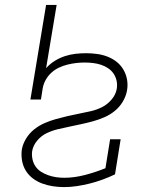

<svg xmlns="http://www.w3.org/2000/svg" viewBox="-20 -755 640 783"><path d="M241 8Q218 8 195.5 4.5Q173 1 152.5 -6.5Q132 -14 114.5 -27Q97 -40 85.5 -58.5Q74 -77 70 -99.5Q66 -122 69 -145Q73 -168 86.5 -190Q100 -212 119.5 -227.5Q139 -243 162 -253Q185 -263 208.5 -269.5Q232 -276 255.5 -281.5Q279 -287 302.5 -291.5Q326 -296 350 -301.5Q374 -307 396 -318Q418 -329 435 -349Q452 -369 456 -392Q459 -409 455.5 -425.5Q452 -442 443 -455Q434 -468 420.5 -477Q407 -486 391.5 -491Q376 -496 359.5 -498Q343 -500 325 -500Q308 -500 290.5 -498Q273 -496 255 -491.5Q237 -487 220 -479Q203 -471 189 -458Q175 -445 166 -428.5Q157 -412 154 -394L147 -349H104L168 -735H211L168 -477Q183 -494 203 -506.5Q223 -519 244.5 -526Q266 -533 287.5 -535.5Q309 -538 331 -538Q353 -538 375.5 -535Q398 -532 418.5 -524Q439 -516 455.5 -503Q472 -490 483 -471.5Q494 -453 498 -431Q502 -409 498 -386Q494 -363 481 -341Q468 -319 448.5 -303Q429 -287 406 -277Q383 -267 359.5 -260.5Q336 -254 312.5 -249Q289 -244 265.5 -239Q242 -234 218 -228.5Q194 -223 171.5 -212.5Q149 -202 132 -182Q115 -162 111 -138Q109 -122 112.5 -105.5Q116 -89 125 -76Q134 -63 147.5 -54.5Q161 -46 176.5 -40.5Q192 -35 208.5 -32.5Q225 -30 242 -30Q263 -30 284.5 -33Q306 -36 327 -41.5Q348 -47 369 -54Q390 -61 410 -69L429 -187H472L449 -44Q424 -32 398 -22.5Q372 -13 346 -6.5Q320 0 293.5 4Q267 8 241 8Z"/></svg>

Font: Iosevka Slab XLtEx
Style: Italic
Weight: 200
Width: 7
Italic angle: -9°
Monospace: yes
Designer: Belleve Invis
Foundry: Belleve Invis
Version: Version 11.1.0; ttfautohint (v1.8.3)